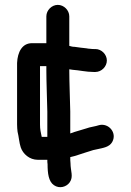

<svg xmlns="http://www.w3.org/2000/svg" viewBox="-20 -633 535 787"><path d="M170 -566V-456H111C71 -456 52 -420 50 -375V-123C50 -111 51 -101 52 -93C57 -74 59 -46 65 -29C74 -2 101 22 135 22H174C174 29 174 35 175 40C175 77 179 111 201 126C224 142 253 133 266 114C282 91 269 68 269 36C268 29 268 20 268 11C292 6 310 -2 331 -8L347 -13C359 -17 365 -19 377 -21C404 -27 428 -30 440 -51C461 -89 425 -130 386 -120C372 -115 347 -112 335 -107C319 -102 301 -97 285 -92C280 -90 274 -88 268 -86V-176C267 -225 264 -299 264 -346V-349C268 -348 272 -348 277 -347C306 -345 333 -338 364 -338H371C396 -338 418 -360 418 -385C418 -410 396 -432 371 -432H364C361 -432 356 -432 350 -433C345 -433 339 -434 334 -435C320 -436 302 -439 286 -441C277 -441 271 -443 264 -445V-566C264 -591 242 -613 217 -613C192 -613 170 -591 170 -566ZM144 -123V-362H170V-346C170 -298 173 -225 174 -175V-72H151C147 -90 144 -103 144 -123Z"/></svg>

Font: Electronic
Style: ExBlk
Weight: 900
Version: Version 1.011